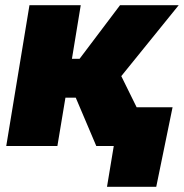

<svg xmlns="http://www.w3.org/2000/svg" viewBox="-20 -559 704 735"><path d="M3.9 0 92.8 -539.1H289.1L255.4 -334H284.7L439.5 -539.1H664.1L444.3 -267.6L576.2 0H348.6L270 -185.1H230.5L199.7 0ZM389.6 156.2 415.5 0H368.7L393.6 -148.4H640.6L578.1 156.2Z"/></svg>

Font: Inter 18pt Black
Style: Italic
Weight: 900
Italic angle: -9.3988°
Designer: Rasmus Andersson
Foundry: rsms
Version: Version 4.001;git-66647c0bb